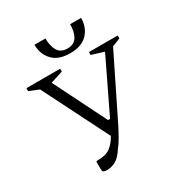

<svg xmlns="http://www.w3.org/2000/svg" viewBox="-199 -1004 1091 1156"><g transform="rotate(-30 346.5 -426.0)"><path d="M331 -70Q299 -20 269.5 -5Q240 10 212 10Q190 10 184.5 4Q179 -2 179 -19V-65L183 -69H191Q246 -69 277 -91.5Q308 -114 332 -157L103 -612L35 -640V-660H270V-640L185 -613V-609L365 -248H379L554 -611V-614L470 -640V-660H670V-640L613 -617L403 -191Q387 -159 366.5 -123Q346 -87 331 -70ZM370 -710Q289 -710 248.5 -753.5Q208 -797 208 -862H284Q284 -810 303.5 -776.5Q323 -743 370 -743Q417 -743 436.5 -776.5Q456 -810 456 -862H532Q532 -797 491.5 -753.5Q451 -710 370 -710Z"/></g></svg>

Font: Spectral Light
Style: Regular
Weight: 300
Designer: Jean-Baptiste Levee
Foundry: Production Type
Version: Version 2.001